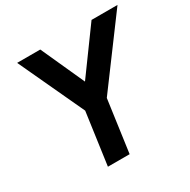

<svg xmlns="http://www.w3.org/2000/svg" viewBox="-166 -901 1046 1057"><g transform="rotate(-30 357.5 -372.5)"><path d="M224 0H362L408 -331L715 -745H550L349 -469L224 -745H77L270 -330Z"/></g></svg>

Font: Mluvka Bold
Style: Italic
Weight: 700
Italic angle: -8°
Designer: Modified by Jiří Krblich, Original typeface by Gumpita Rahayu
Foundry: Gumpita Rahayu & Jiří Krblich
Version: Version 2.000;Glyphs 3.1.1 (3134)